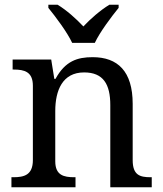

<svg xmlns="http://www.w3.org/2000/svg" viewBox="-20 -786 685 806"><path d="M283 -606H378C399 -651 447 -715 478 -753V-766H439C401 -743 360 -707 330 -675C300 -707 260 -743 222 -766H183V-753C214 -715 262 -651 283 -606ZM28 0H297V-42H292C248 -42 212 -50 212 -109V-320C212 -406 242 -482 333 -482C414 -482 443 -432 443 -345V0H617V-42H612C567 -42 537 -51 537 -114V-350C537 -487 474 -546 369 -546C305 -546 254 -530 213 -455H208L195 -536H33V-494H38C82 -494 118 -485 118 -426V-114C118 -51 81 -42 36 -42H28Z"/></svg>

Font: Noto Fangsong KSS Vertical
Style: Regular
Weight: 400
Designer: LIU Zhao, ZHANG Congyu, Kushim JIANG
Foundry: Guyu Beijing Co. Ltd.
Version: Version 1.000;November 16, 2022;FontCreator 11.5.0.2427 64-b